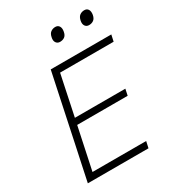

<svg xmlns="http://www.w3.org/2000/svg" viewBox="-216 -1046 1061 1168"><g transform="rotate(-30 314.5 -461.5)"><path d="M52.5 0Q65 -60 77 -115.8Q89 -171.5 103 -237.5L152.5 -472Q167 -540 178.8 -596.5Q190.5 -653 203.5 -713H629L619 -667.5H243Q233 -619 222.8 -571.5Q212.5 -524 201.5 -470L183.5 -384.5H538L528.5 -340H174L153.5 -243.5Q142 -189.5 132 -141.8Q122 -94 111.5 -45.5H488.5L478.5 0ZM541 -829.5Q523 -829.5 513.8 -843.2Q504.5 -857 509.5 -880Q514.5 -903.5 528.2 -913.2Q542 -923 559.5 -923Q578.5 -923 586.8 -909Q595 -895 591 -872Q586.5 -849 573 -839.2Q559.5 -829.5 541 -829.5ZM337 -829.5Q319.5 -829.5 310 -843.2Q300.5 -857 306 -880Q310.5 -903.5 324.5 -913.2Q338.5 -923 356 -923Q374.5 -923 383 -909Q391.5 -895 387 -872Q383 -849 369.5 -839.2Q356 -829.5 337 -829.5Z"/></g></svg>

Font: Commissioner ExtraLight
Style: Italic
Weight: 200
Italic angle: -12°
Designer: Kostas Bartsokas
Foundry: Kostas Bartsokas
Version: Version 1.000; ttfautohint (v1.8.3)